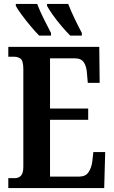

<svg xmlns="http://www.w3.org/2000/svg" viewBox="-20 -951 576 971"><path d="M22 0V-50H54Q75 -50 86.5 -63Q98 -76 98 -108V-601Q98 -643 84.5 -653.5Q71 -664 53 -664H22V-714H482L484 -532H424L420 -578Q418 -614 404.5 -635Q391 -656 359 -656H233V-402H426V-345H233V-58H381Q413 -58 428 -80.5Q443 -103 447 -136L452 -182H512L507 0ZM335 -771Q317 -789 292.5 -817.5Q268 -846 247.5 -875Q227 -904 218 -921V-931H325Q338 -897 357.5 -856.5Q377 -816 394 -784V-771ZM178 -771Q160 -789 136 -817.5Q112 -846 90.5 -875Q69 -904 60 -921V-931H168Q181 -897 201 -856.5Q221 -816 238 -784V-771Z"/></svg>

Font: Noto Serif ExtraCondensed
Style: Bold
Weight: 700
Width: 2
Designer: Monotype Design Team
Foundry: Monotype Imaging Inc.
Version: Version 2.014; ttfautohint (v1.8.4.7-5d5b)